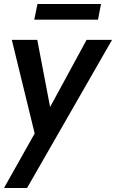

<svg xmlns="http://www.w3.org/2000/svg" viewBox="-26 -696 579 958"><path d="M147 -30 33 -497H160L224 -162L406 -497H533L109 242H-6ZM161 -676H478L463 -598H145Z"/></svg>

Font: Cabin SemiBold
Style: Italic
Weight: 600
Italic angle: -7°
Designer: Pablo Impallari
Foundry: Pablo Impallari. http://www.impallari.com Igino Marini. http://www.ikern.com
Version: Version 2.200